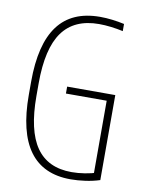

<svg xmlns="http://www.w3.org/2000/svg" viewBox="-84 -801 669 872"><g transform="rotate(10 250.0 -365.0)"><path d="M302 10Q49 10 49 -335V-395Q49 -569 113 -654.5Q177 -740 307 -740Q334 -740 363 -736.5Q392 -733 419 -727V-694Q392 -700 363 -703.5Q334 -707 308 -707Q194 -707 139 -631Q84 -555 84 -394V-336Q84 -177 137.5 -100Q191 -23 301 -23Q330 -23 361.5 -28Q393 -33 420 -42L402 -25V-370H214V-402H436V-10Q405 0 369.5 5Q334 10 302 10Z"/></g></svg>

Font: M PLUS Code Latin ExtraLight
Style: Regular
Weight: 250
Designer: Coji Morishita
Foundry: UNDERFOREST DESIGN
Version: Version 1.002; ttfautohint (v1.8.3)